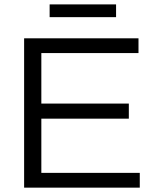

<svg xmlns="http://www.w3.org/2000/svg" viewBox="-20 -862 719 882"><path d="M208 -783.2V-841.8H513.2V-783.2ZM90.8 0V-686H616.2V-618.2H169.9V-386.2H571.8V-316.9H169.9V-67.9H622.1V0Z"/></svg>

Font: Archivo Light
Style: Regular
Weight: 300
Designer: Hector Gatti
Foundry: Omnibus-Type
Version: Version 2.001